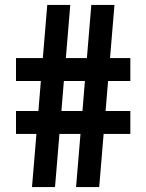

<svg xmlns="http://www.w3.org/2000/svg" viewBox="-20 -760 594 780"><path d="M509.5 -431H419L409 -309H509.5V-216H401L383 0H289L307 -216H221.5L203.5 0H110L128 -216H45V-309H136L146 -431H45V-524H154L172 -740H265.5L247.5 -524H333L351 -740H445L427 -524H509.5ZM315 -309 325 -431H239.5L229.5 -309Z"/></svg>

Font: Encode Sans Condensed SemiBold
Style: Regular
Weight: 600
Width: 3
Designer: Multiple Designers
Foundry: Impallari Type
Version: Version 2.000